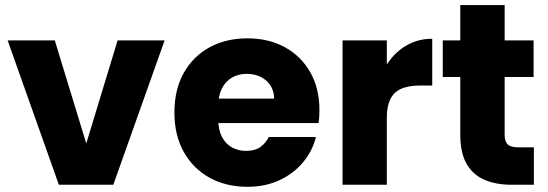

<svg xmlns="http://www.w3.org/2000/svg" viewBox="-20 -714 2116 742"><path d="M9.5 -557.9H191.7L313.4 -159.6L434.5 -557.9H616.2L417.9 0H207.4Z M803.8 -238.3 804.3 -332.9H1039.5Q1039 -355.9 1030.7 -373.5Q1022.4 -391.1 1007.7 -403.5Q993.1 -415.9 974 -422.3Q955 -428.6 933.5 -428.6Q901.6 -428.6 876.6 -414.2Q851.6 -399.8 837.5 -372Q823.3 -344.3 823.3 -303.5V-254.7Q823.3 -213.2 837.7 -185.4Q852.1 -157.6 876.5 -144.2Q900.9 -130.9 930.1 -130.9Q966.7 -130.9 987.4 -146.7Q1008.1 -162.6 1018.9 -184.6H1201Q1187.6 -130.3 1151.2 -86.8Q1114.9 -43.3 1060.2 -17.7Q1005.5 7.9 935.9 7.9Q854.2 7.9 790.7 -26.8Q727.1 -61.5 690.5 -126.3Q654 -191.1 654 -279.2Q654 -367.8 690.1 -432Q726.1 -496.3 789.7 -531.1Q853.3 -565.8 935.9 -565.8Q1018.1 -565.8 1080.4 -531.8Q1142.8 -497.8 1178.6 -435.5Q1214.5 -373.2 1214.5 -287.9Q1214.5 -276.1 1213.7 -263.4Q1213 -250.7 1211 -238.3Z M1474.9 -258.8 1429.8 -309.4Q1429.8 -359 1445.7 -404.9Q1461.6 -450.9 1490.9 -486.9Q1520.1 -522.9 1560.5 -543.6Q1600.9 -564.2 1650.4 -564.2V-383.4H1603.5Q1573 -383.4 1548.8 -377.2Q1524.6 -371 1508.4 -357.2Q1492.3 -343.3 1483.6 -319.1Q1474.9 -294.9 1474.9 -258.8ZM1303.8 0V-557.9H1474.9V0Z M1758.8 -194.2V-694.3H1930.3V-192.1Q1930.3 -167.4 1941.9 -156Q1953.5 -144.7 1982.2 -144.7H2043.2V0H1956.3Q1898.4 0 1853.9 -18.4Q1809.4 -36.9 1784.1 -79.3Q1758.8 -121.8 1758.8 -194.2ZM2042.1 -416.3H1691.1V-557.9H2042.1Z"/></svg>

Font: Poppins Variable
Style: Regular
Weight: 100
Designer: Jonny Pinhorn
Foundry: Indian Type Foundry
Version: Version 6.000